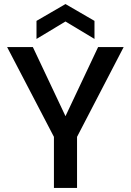

<svg xmlns="http://www.w3.org/2000/svg" viewBox="-20 -927 645 947"><path d="M303 -821 160 -735V-824L303 -907L446 -824V-735ZM590 -695 360 -252V0H246V-252L15 -695H142L303 -354L464 -695Z"/></svg>

Font: Fz Poppins Med
Style: Regular
Weight: 500
Designer: Ninad Kale (Devanagari), Jonny Pinhorn (Latin)
Foundry: Indian Type Foundry
Version: Vit hóa bi Vntype.Com & FontZin.Com